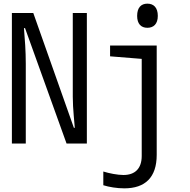

<svg xmlns="http://www.w3.org/2000/svg" viewBox="-20 -785 1040 1050"><path d="M786 -633C820 -633 843 -654 843 -698C843 -744 820 -765 786 -765C752 -765 730 -744 730 -698C730 -655 751 -633 786 -633ZM45 0H121V-436C121 -509 116 -568 111 -631H117L344 0H455V-714H378V-256C378 -189 388 -109 389 -86H384L162 -714H45ZM660 245C773 245 837 186 837 62V-536H582V-477L755 -463V68C755 136 719 172 655 172C623 172 577 163 545 153V228C577 238 620 245 660 245Z"/></svg>

Font: Noto Sans Mono ExtraCondensed
Style: Regular
Weight: 400
Width: 2
Designer: Monotype Design Team
Foundry: Monotype Imaging Inc.
Version: Version 2.014